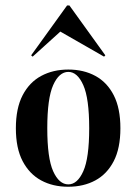

<svg xmlns="http://www.w3.org/2000/svg" viewBox="-20 -689 512 720"><path d="M235.5 11.3Q178.2 11.3 134.3 -12.5Q90.3 -36.3 64.9 -84.7Q39.5 -133.1 39.5 -208.1Q39.5 -283.1 64.9 -331.9Q90.3 -380.6 134.7 -404.4Q179 -428.2 236.3 -428.2Q293.5 -428.2 337.5 -404.4Q381.5 -380.6 406.5 -331.9Q431.5 -283.1 431.5 -208.1Q431.5 -133.1 406.5 -84.7Q381.5 -36.3 337.5 -12.5Q293.5 11.3 235.5 11.3ZM236.3 2.4Q270.2 2.4 292.3 -46.8Q314.5 -96 314.5 -208.1Q314.5 -320.2 292.3 -369.8Q270.2 -419.4 236.3 -419.4Q201.6 -419.4 179.4 -369.8Q157.3 -320.2 157.3 -208.1Q157.3 -96 179.4 -46.8Q201.6 2.4 236.3 2.4ZM102.4 -476.6 96.8 -481.5 231.5 -668.5H240.3L375 -481.5L370.2 -476.6L188.7 -580.6L221 -583.9Z"/></svg>

Font: Playfair 144pt SemiCondensed
Style: Bold
Weight: 700
Width: 4
Designer: Claus Eggers Sørensen
Foundry: Claus Eggers Sørensen
Version: Version 2.203